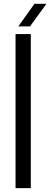

<svg xmlns="http://www.w3.org/2000/svg" viewBox="-20 -977 261 997"><path d="M60.7 0V-800H139.9V0ZM75.1 -840 158.8 -957.1H221.1L135.8 -840Z"/></svg>

Font: Big Shoulders Stencil Text Thin
Style: Regular
Weight: 100
Designer: Patric King
Foundry: XO Type Co
Version: Version 2.001